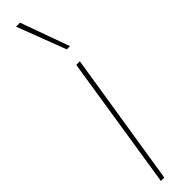

<svg xmlns="http://www.w3.org/2000/svg" viewBox="-287 -754 717 717"><g transform="rotate(-45 72.0 -395.0)"><path d="M37 0H19L102 -530H121ZM118 -596 44 -790H65L135 -596Z"/></g></svg>

Font: Georama SemiCondensed Thin
Style: Italic
Weight: 100
Width: 4
Italic angle: -9°
Designer: Jean-Baptiste Levee
Foundry: Production Type
Version: Version 1.000